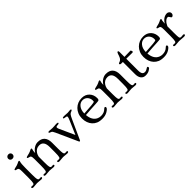

<svg xmlns="http://www.w3.org/2000/svg" viewBox="267 -1866 3091 3091"><g transform="rotate(-45 1812.5 -320.5)"><path d="M114.3 -641.1Q129.4 -654.3 151.1 -654.3Q172.9 -654.3 186.3 -640.6Q199.7 -627 199.7 -606.2Q199.7 -585.4 185.8 -571Q171.9 -556.6 148.2 -556.6Q124.5 -556.6 111.6 -570.6Q98.6 -584.5 98.6 -600.8Q98.6 -617.2 103 -626Q107.4 -634.8 114.3 -641.1ZM65.4 7.3Q32.7 7.3 32.7 -10.7Q32.7 -24.9 50.8 -24.9L75.2 -22.5Q86.4 -22.5 93.8 -26.6Q101.1 -30.8 105.5 -44.4Q113.3 -68.8 113.3 -154.8V-301.8Q113.3 -350.1 106.7 -363Q100.1 -376 91.8 -380.6Q83.5 -385.3 64.2 -387.9Q44.9 -390.6 44.9 -403.3Q44.9 -414.6 70.3 -419.9Q128.4 -431.6 150.4 -443.8Q180.7 -460.9 191.9 -460.9Q203.1 -460.9 203.1 -449.7Q203.1 -444.3 201.2 -438.5Q189.9 -404.8 189.9 -305.7V-154.8Q189.9 -68.8 196 -49.8Q202.1 -30.8 209.5 -26.6Q216.8 -22.5 228 -22.5L252.4 -24.9Q270.5 -24.9 270.5 -10.7Q270.5 7.3 237.8 7.3Q219.2 7.3 198 3.7Q176.8 0 152.3 0Q127.9 0 106 3.7Q84 7.3 65.4 7.3Z M344.7 7.3Q312.5 7.3 312.5 -10.7Q312.5 -24.9 330.6 -24.9L356.4 -22.5Q367.7 -22.5 375 -26.6Q382.3 -30.8 386.2 -44.4Q394 -69.3 394 -154.8V-300.8Q394 -350.1 387.5 -362.5Q380.9 -375 371.6 -379.6Q362.3 -384.3 342.8 -387.5Q323.2 -390.6 323.2 -402.8Q323.2 -414.1 348.1 -418.9Q411.1 -432.1 432.1 -443.8Q460.9 -460.4 471.9 -460.4Q482.9 -460.4 482.9 -449.2Q482.9 -443.8 481 -438Q471.7 -414.6 470.2 -362.3Q498 -409.7 539.8 -435.1Q581.5 -460.4 622.3 -460.4Q663.1 -460.4 691.4 -450.2Q719.7 -439.9 739.7 -418.9Q780.8 -375 780.8 -289.6V-154.8Q780.8 -69.3 786.6 -50Q792.5 -30.8 799.8 -26.6Q807.1 -22.5 818.4 -22.5L843.8 -24.9Q861.8 -24.9 861.8 -10.7Q861.8 7.3 829.1 7.3Q810.1 7.3 788.8 3.7Q767.6 0 743.4 0Q719.2 0 697.3 3.7Q675.3 7.3 656.2 7.3Q623.5 7.3 623.5 -10.7Q623.5 -24.9 641.6 -24.9L667 -22.5Q678.2 -22.5 685.5 -26.6Q692.9 -30.8 697.3 -44.4Q705.1 -68.8 705.1 -154.8V-266.1Q705.1 -405.8 603.5 -405.8Q531.7 -405.8 491.7 -340.8Q477.5 -316.9 469.7 -282.2V-154.8Q469.7 -69.3 475.6 -50Q481.4 -30.8 488.8 -26.6Q496.1 -22.5 507.3 -22.5L533.2 -24.9Q551.3 -24.9 551.3 -10.7Q551.3 7.3 519 7.3Q500.5 7.3 479.7 3.7Q459 0 433.1 0Q407.2 0 385.5 3.7Q363.8 7.3 344.7 7.3Z M1357.4 -456.5Q1377.4 -456.5 1377.4 -444.3Q1377.4 -434.1 1358.9 -427.5Q1340.3 -420.9 1331.3 -415.3Q1322.3 -409.7 1313.5 -398.9Q1298.8 -380.4 1274.9 -326.7L1127 -2Q1120.1 12.2 1113.8 12.2Q1104 12.2 1098.1 -2L934.1 -364.7Q919.4 -396 912.1 -405.8Q899.4 -420.9 877.9 -426.3Q856.4 -431.6 856.4 -444.8Q856.4 -449.2 861.6 -452.9Q866.7 -456.5 876.5 -456.5L952.1 -451.2Q982.9 -451.2 998.5 -453.1Q1025.9 -456.5 1043.5 -456.5Q1078.6 -456.5 1078.6 -442.4Q1078.6 -427.7 1037.6 -425.8Q1007.3 -424.3 1007.3 -405.8Q1007.3 -389.6 1018.1 -367.2L1134.3 -111.3L1235.4 -345.7Q1253.9 -389.2 1253.9 -402.8Q1253.9 -416.5 1247.1 -420.4Q1240.2 -424.3 1220.9 -426Q1201.7 -427.7 1193.1 -431.2Q1184.6 -434.6 1184.6 -442.4Q1184.6 -456.5 1217.8 -456.5L1300.8 -451.7Z M1464.4 -396.5Q1530.3 -461.4 1627 -461.4Q1707 -461.4 1756.3 -408.7Q1803.2 -357.9 1803.2 -283.2Q1803.2 -258.8 1796.6 -249.8Q1790 -240.7 1780.3 -239Q1770.5 -237.3 1753.4 -236.1Q1736.3 -234.9 1711.9 -233.4Q1687.5 -231.9 1657.5 -230.5Q1627.4 -229 1596.2 -227.1Q1524.4 -222.7 1481 -218.3Q1491.7 -86.9 1581.5 -47.9Q1610.8 -35.2 1644 -35.2Q1714.4 -35.2 1755.4 -76.2Q1772.9 -93.8 1782.2 -93.8Q1799.8 -93.8 1799.8 -72.8Q1799.8 -62 1785.2 -46.9Q1770.5 -31.7 1743.2 -15.6Q1694.8 12.2 1630.4 12.2Q1565.9 12.2 1525.1 -5.6Q1484.4 -23.4 1455.8 -54.9Q1427.2 -86.4 1411.9 -129.4Q1396.5 -172.4 1396.5 -224.9Q1396.5 -277.3 1414.6 -321.3Q1432.6 -365.2 1464.4 -396.5ZM1480 -254.4Q1709 -266.1 1721.2 -279.3Q1725.6 -284.2 1725.6 -308.1Q1725.6 -332 1716.3 -354.7Q1707 -377.4 1691.4 -393.6Q1659.2 -426.3 1611.3 -426.3Q1557.1 -426.3 1520 -380.9Q1481 -333.5 1480 -254.4Z M1897 7.3Q1864.7 7.3 1864.7 -10.7Q1864.7 -24.9 1882.8 -24.9L1908.7 -22.5Q1919.9 -22.5 1927.2 -26.6Q1934.6 -30.8 1938.5 -44.4Q1946.3 -69.3 1946.3 -154.8V-300.8Q1946.3 -350.1 1939.7 -362.5Q1933.1 -375 1923.8 -379.6Q1914.6 -384.3 1895 -387.5Q1875.5 -390.6 1875.5 -402.8Q1875.5 -414.1 1900.4 -418.9Q1963.4 -432.1 1984.4 -443.8Q2013.2 -460.4 2024.2 -460.4Q2035.2 -460.4 2035.2 -449.2Q2035.2 -443.8 2033.2 -438Q2023.9 -414.6 2022.5 -362.3Q2050.3 -409.7 2092 -435.1Q2133.8 -460.4 2174.6 -460.4Q2215.3 -460.4 2243.7 -450.2Q2272 -439.9 2292 -418.9Q2333 -375 2333 -289.6V-154.8Q2333 -69.3 2338.9 -50Q2344.7 -30.8 2352.1 -26.6Q2359.4 -22.5 2370.6 -22.5L2396 -24.9Q2414.1 -24.9 2414.1 -10.7Q2414.1 7.3 2381.3 7.3Q2362.3 7.3 2341.1 3.7Q2319.8 0 2295.7 0Q2271.5 0 2249.5 3.7Q2227.5 7.3 2208.5 7.3Q2175.8 7.3 2175.8 -10.7Q2175.8 -24.9 2193.8 -24.9L2219.2 -22.5Q2230.5 -22.5 2237.8 -26.6Q2245.1 -30.8 2249.5 -44.4Q2257.3 -68.8 2257.3 -154.8V-266.1Q2257.3 -405.8 2155.8 -405.8Q2084 -405.8 2043.9 -340.8Q2029.8 -316.9 2022 -282.2V-154.8Q2022 -69.3 2027.8 -50Q2033.7 -30.8 2041 -26.6Q2048.3 -22.5 2059.6 -22.5L2085.4 -24.9Q2103.5 -24.9 2103.5 -10.7Q2103.5 7.3 2071.3 7.3Q2052.7 7.3 2032 3.7Q2011.2 0 1985.4 0Q1959.5 0 1937.7 3.7Q1916 7.3 1897 7.3Z M2735.8 -412.1Q2735.8 -398.9 2720.2 -398.9L2581.5 -400.4V-129.9Q2581.5 -54.2 2618.2 -40Q2629.4 -35.6 2644.5 -35.6Q2659.7 -35.6 2672.1 -40.8Q2684.6 -45.9 2694.3 -51.8Q2704.1 -57.6 2710.9 -62.7Q2717.8 -67.9 2723.9 -67.9Q2730 -67.9 2734.9 -61Q2739.7 -54.2 2739.7 -47.4Q2739.7 -30.3 2696.3 -6.3Q2663.1 12.2 2612.8 12.2Q2562.5 12.2 2534.2 -23.7Q2505.9 -59.6 2505.9 -123V-401.9H2476.1Q2440.9 -401.9 2440.9 -419.9Q2440.9 -433.1 2460.4 -438Q2480 -442.9 2494.1 -455.3Q2508.3 -467.8 2517.3 -483.6Q2526.4 -499.5 2531.7 -516.6Q2537.1 -533.7 2541.5 -547.9Q2552.2 -580.1 2565.9 -580.1Q2581.5 -580.1 2581.5 -552.2V-441.9L2718.8 -444.8Q2729 -444.8 2734.9 -420.4Q2735.8 -415 2735.8 -412.1Z M2864.7 -396.5Q2930.7 -461.4 3027.3 -461.4Q3107.4 -461.4 3156.7 -408.7Q3203.6 -357.9 3203.6 -283.2Q3203.6 -258.8 3197 -249.8Q3190.4 -240.7 3180.7 -239Q3170.9 -237.3 3153.8 -236.1Q3136.7 -234.9 3112.3 -233.4Q3087.9 -231.9 3057.9 -230.5Q3027.8 -229 2996.6 -227.1Q2924.8 -222.7 2881.3 -218.3Q2892.1 -86.9 2981.9 -47.9Q3011.2 -35.2 3044.4 -35.2Q3114.7 -35.2 3155.8 -76.2Q3173.3 -93.8 3182.6 -93.8Q3200.2 -93.8 3200.2 -72.8Q3200.2 -62 3185.5 -46.9Q3170.9 -31.7 3143.6 -15.6Q3095.2 12.2 3030.8 12.2Q2966.3 12.2 2925.5 -5.6Q2884.8 -23.4 2856.2 -54.9Q2827.6 -86.4 2812.3 -129.4Q2796.9 -172.4 2796.9 -224.9Q2796.9 -277.3 2814.9 -321.3Q2833 -365.2 2864.7 -396.5ZM2880.4 -254.4Q3109.4 -266.1 3121.6 -279.3Q3126 -284.2 3126 -308.1Q3126 -332 3116.7 -354.7Q3107.4 -377.4 3091.8 -393.6Q3059.6 -426.3 3011.7 -426.3Q2957.5 -426.3 2920.4 -380.9Q2881.3 -333.5 2880.4 -254.4Z M3295.4 7.3Q3262.7 7.3 3262.7 -10.7Q3262.7 -24.9 3280.8 -24.9L3305.2 -22.5Q3316.4 -22.5 3323.7 -26.6Q3331.1 -30.8 3335 -44.4Q3342.8 -69.3 3342.8 -154.8V-300.8Q3342.8 -350.6 3336.7 -363Q3330.6 -375.5 3322 -380.1Q3313.5 -384.8 3294.2 -387.7Q3274.9 -390.6 3274.9 -402.8Q3274.9 -414.1 3299.8 -418.9Q3357.9 -431.2 3379.9 -443.4Q3409.7 -460.4 3420.7 -460.4Q3431.6 -460.4 3431.6 -449.2Q3431.6 -443.8 3429.4 -438Q3427.2 -432.1 3424.8 -423.8Q3420.9 -407.2 3418.9 -361.3Q3461.4 -432.6 3521.5 -450.2Q3539.1 -455.6 3560.8 -455.6Q3582.5 -455.6 3599.4 -439.9Q3616.2 -424.3 3616.2 -406.7Q3616.2 -389.2 3612.3 -380.9Q3608.4 -372.6 3602.5 -366.7Q3589.8 -354 3579.8 -354Q3569.8 -354 3564.5 -359.1Q3559.1 -364.3 3552.2 -377.9Q3540 -402.3 3524.9 -402.3Q3509.8 -402.3 3496.1 -395.8Q3482.4 -389.2 3468.8 -376Q3439 -348.1 3418.5 -300.3V-154.8Q3418.5 -62 3423.6 -45.7Q3428.7 -29.3 3436.3 -26.1Q3443.8 -22.9 3457 -22.9L3500.5 -26.9Q3510.3 -26.9 3516.1 -22.2Q3522 -17.6 3522 -10.7Q3522 7.3 3486.3 7.3L3383.3 0Q3358.4 0 3336.2 3.7Q3314 7.3 3295.4 7.3Z"/></g></svg>

Font: Ovo
Style: Regular
Weight: 400
Designer: Nicole Fally
Foundry: Sorkin Type Co.
Version: Version 1.001